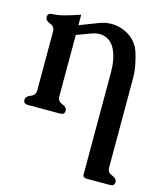

<svg xmlns="http://www.w3.org/2000/svg" viewBox="-113 -560 783 923"><g transform="rotate(15 279.0 -98.5)"><path d="M176.3 -423.3 268.6 -459Q299.3 -470.7 329.6 -470.7Q364.3 -470.7 397.5 -455.6Q459.5 -427.2 478 -358.9Q483.9 -337.9 489.7 -309.6Q495.6 -281.2 496.1 -243.7V200.2Q496.1 224.1 520 232.7Q543.9 241.2 543.9 259.8Q543.9 279.3 521.5 279.3H406.2Q386.2 279.3 386.2 263.7V-243.7Q386.2 -314.9 363.3 -359.4Q343.8 -396.5 308.6 -405.8Q299.3 -408.7 287.6 -408.7Q277.8 -408.7 267.1 -406.7Q254.9 -404.3 243.4 -399.7Q231.9 -395 218.8 -390.6L180.7 -376.5L176.3 -374.5V-69.3Q176.3 -44.9 200 -36.4Q223.6 -27.8 223.6 -9.8Q223.6 9.8 201.7 9.8H41Q18.6 9.8 18.6 -9.8Q18.6 -27.8 42.5 -36.4Q66.4 -44.9 66.4 -69.3V-362.8Q66.4 -387.2 42.5 -395.8Q18.6 -404.3 18.6 -422.4Q18.6 -442.4 40.5 -442.4Q69.8 -443.8 99.4 -451.7Q128.9 -459.5 176.3 -475.6Z"/></g></svg>

Font: Caudex
Style: Bold
Weight: 700
Version: Version 1.01